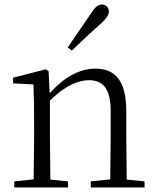

<svg xmlns="http://www.w3.org/2000/svg" viewBox="-20 -830 695 850"><path d="M280 -620 298 -606C341 -647 382 -687 423 -722C451 -748 462 -763 462 -779C462 -799 446 -810 431 -810C414 -810 401 -799 381 -768C348 -719 314 -670 280 -620ZM467 0H620V-27L541 -35L539 -227V-338C539 -474 489 -526 403 -526C337 -526 269 -494 200 -417L195 -515L182 -523L38 -486V-461L128 -456C130 -406 131 -353 131 -285V-227L129 -36L43 -27V0H281V-27L203 -35L201 -227V-384C271 -455 331 -475 374 -475C434 -475 470 -440 470 -339V-227L468 -36L382 -27V0Z"/></svg>

Font: Noto Serif CJK KR Light
Style: Regular
Weight: 300
Designer: Ryoko NISHIZUKA 西塚涼子 (kana & ideographs); Frank Grießhammer (Latin, Greek & Cyrillic); Wenlong ZHANG 张文龙 (bopomofo); San
Foundry: Adobe
Version: Version 2.001;hotconv 1.1.0;makeotfexe 2.6.0